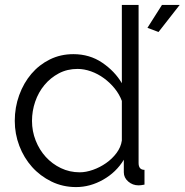

<svg xmlns="http://www.w3.org/2000/svg" viewBox="-20 -750 750 780"><path d="M624 -620 579 -637 638 -730H710ZM289 10Q235 10 189 -12.5Q143 -35 110 -72Q77 -109 58.5 -157.5Q40 -206 40 -259Q40 -314 58 -363.5Q76 -413 107.5 -450Q139 -487 182.5 -508.5Q226 -530 278 -530Q344 -530 395 -495.5Q446 -461 475 -412V-730H543V-88Q543 -60 567 -60V0Q552 3 543 3Q519 3 501 -12.5Q483 -28 483 -50V-101Q452 -50 399 -20Q346 10 289 10ZM304 -50Q329 -50 357.5 -60Q386 -70 411 -87.5Q436 -105 453.5 -128.5Q471 -152 475 -179V-340Q465 -367 446 -390.5Q427 -414 402.5 -432Q378 -450 350 -460Q322 -470 295 -470Q253 -470 219 -452Q185 -434 160.5 -404.5Q136 -375 123 -337Q110 -299 110 -259Q110 -217 125 -179Q140 -141 166 -112.5Q192 -84 227.5 -67Q263 -50 304 -50Z"/></svg>

Font: Boldmen
Style: Regular
Weight: 400
Designer: Matt McInerney, Pablo Impallari, Rodrigo Fuenzalida
Foundry: LIVING CONCEPT
Version: Version 1.000